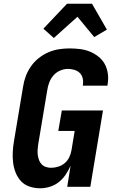

<svg xmlns="http://www.w3.org/2000/svg" viewBox="-20 -1003 640 1031"><path d="M196 8Q166 8 139 -1Q112 -10 93.5 -29.5Q75 -49 64.5 -75Q54 -101 50.5 -129Q47 -157 48.5 -186.5Q50 -216 55 -245L104 -538Q108 -566 118.5 -594Q129 -622 146.5 -647Q164 -672 188 -691Q212 -710 239.5 -722Q267 -734 296 -738.5Q325 -743 353 -743Q382 -743 410 -739.5Q438 -736 462.5 -726Q487 -716 508.5 -699Q530 -682 542.5 -659Q555 -636 559 -608Q563 -580 558 -552L557 -543H425V-547Q428 -565 424 -582.5Q420 -600 408 -611.5Q396 -623 379 -628Q362 -633 344 -633Q324 -633 303 -624Q282 -615 267.5 -598.5Q253 -582 245 -561.5Q237 -541 234 -520L185 -227Q183 -213 182 -198.5Q181 -184 183 -170Q185 -156 189.5 -143.5Q194 -131 203.5 -121Q213 -111 226.5 -106.5Q240 -102 254 -102Q273 -102 292.5 -108Q312 -114 327.5 -127Q343 -140 352 -159Q361 -178 364 -197L381 -300H293L312 -410H533L465 0H341L359 -113Q348 -88 332.5 -65Q317 -42 295.5 -25Q274 -8 247.5 0Q221 8 196 8ZM269 -799 213 -849 340 -983H474L554 -844L486 -804L396 -913Z"/></svg>

Font: Iosevka XBd Ex Obl
Style: Regular
Weight: 800
Width: 7
Italic angle: -9°
Monospace: yes
Designer: Belleve Invis
Foundry: Belleve Invis
Version: Version 32.5.0; ttfautohint (v1.8.4)